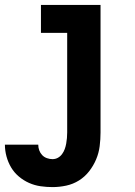

<svg xmlns="http://www.w3.org/2000/svg" viewBox="-29 -540 549 783"><path d="M185 223Q161 223 136.5 219.5Q112 216 89.5 206Q67 196 48 180Q29 164 16.5 143Q4 122 -2.5 98Q-9 74 -9 50H127Q127 62 131 73Q135 84 143 92.5Q151 101 162.5 105Q174 109 185 109Q197 109 207 103.5Q217 98 224 88.5Q231 79 235 68Q239 57 241 45.5Q243 34 244 23Q245 12 245 0V-406H138V-520H381V0Q381 28 377.5 56Q374 84 363 110Q352 136 334.5 158.5Q317 181 293 196Q269 211 241 217Q213 223 185 223Z"/></svg>

Font: Iosevka Heavy
Style: Regular
Weight: 900
Monospace: yes
Designer: Belleve Invis
Foundry: Belleve Invis
Version: Version 32.5.0; ttfautohint (v1.8.4)